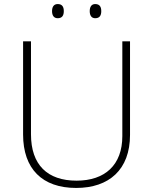

<svg xmlns="http://www.w3.org/2000/svg" viewBox="-20 -918 756 948"><path d="M237 -863C237 -843 245 -828 265 -828C288 -828 295 -843 295 -863C295 -883 288 -898 265 -898C245 -898 237 -883 237 -863ZM423 -863C423 -843 431 -828 450 -828C473 -828 480 -843 480 -863C480 -883 473 -898 450 -898C431 -898 423 -883 423 -863ZM622 -252V-714H584V-246C584 -103 498 -26 358 -26C214 -26 133 -104 133 -255V-714H94V-254C94 -84 189 10 356 10C518 10 622 -80 622 -252Z"/></svg>

Font: Noto Sans Tamil ExtraLight
Style: Regular
Weight: 200
Designer: Jelle Bosma - Monotype Design Team
Foundry: Monotype Imaging Inc.
Version: Version 2.004